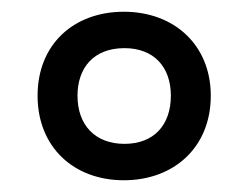

<svg xmlns="http://www.w3.org/2000/svg" viewBox="-20 -743 423 327"><path d="M191 -436C276 -436 339 -492 339 -580C339 -666 277 -723 191 -723C105 -723 44 -667 44 -580C44 -493 105 -436 191 -436ZM192 -498C142 -498 112 -530 112 -580C112 -627 139 -661 192 -661C242 -661 271 -629 271 -580C271 -530 242 -498 192 -498Z"/></svg>

Font: Noto Sans Devanagari Condensed Medium
Style: Regular
Weight: 500
Width: 3
Designer: Jelle Bosma - Monotype Design Team
Foundry: Monotype Imaging Inc.
Version: Version 2.004